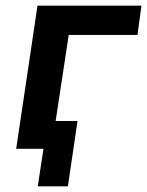

<svg xmlns="http://www.w3.org/2000/svg" viewBox="-20 -524 518 676"><path d="M113 132 133 0H44L59 -98H253L219 132ZM37 0 112 -504H478L464 -401H222L161 0Z"/></svg>

Font: Nunitoga
Style: Bold Italic
Weight: 700
Italic angle: -9°
Designer: Vernon Adams
Foundry: Vernon Adams
Version: Version 1.0